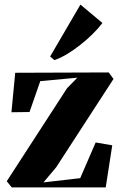

<svg xmlns="http://www.w3.org/2000/svg" viewBox="-20 -819 528 839"><path d="M318 -479.5 156 -464.5 109 -329.5 30 -328.5 46.5 -501 455 -502.5 476 -474 225.5 -88 170 -22 330.5 -40.5 398 -196.5 470.5 -184 442 0H31.5L9.5 -27L273 -433.5ZM217.5 -556.5 199 -572 331.5 -799 427.5 -718.5Q409 -694 384 -669.5Q359 -645 330.8 -622.8Q302.5 -600.5 274 -583.2Q245.5 -566 218.5 -556.5Z"/></svg>

Font: Merriweather 144pt ExtraBold
Style: Regular
Weight: 800
Version: Version 2.100